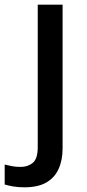

<svg xmlns="http://www.w3.org/2000/svg" viewBox="-78 -559 370 819"><path d="M26 240Q1 240 -20.5 236.5Q-42 233 -58 228V143Q-42 147 -26 150Q-10 153 10 153Q41 153 62 135.5Q83 118 83 69V-539H189V74Q189 124 172 161.5Q155 199 119.5 219.5Q84 240 26 240Z"/></svg>

Font: Noto Sans Devanagari Medium
Style: Regular
Weight: 500
Version: Version 2.003